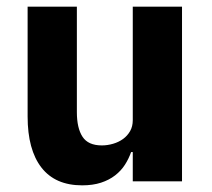

<svg xmlns="http://www.w3.org/2000/svg" viewBox="-20 -545 636 577"><path d="M379 -88H374Q367 -68 355.5 -50Q344 -32 326 -18Q308 -4 283.5 4Q259 12 227 12Q146 12 104.5 -41.5Q63 -95 63 -195V-525H211V-208Q211 -160 228 -134Q245 -108 286 -108Q303 -108 320 -113Q337 -118 350 -127.5Q363 -137 371 -151Q379 -165 379 -184V-525H527V0H379Z"/></svg>

Font: IBM Plex Sans Devanagari
Style: Bold
Weight: 700
Designer: Mike Abbink, Paul van der Laan, Pieter van Rosmalen, Erin McLaughlin
Foundry: Bold Monday
Version: Version 1.1